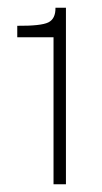

<svg xmlns="http://www.w3.org/2000/svg" viewBox="-20 -847 263 495"><path d="M118 -372V-751H24.5V-780.5Q85.5 -780 104.5 -789.2Q123.5 -798.5 123 -827H150V-372Z"/></svg>

Font: Public Sans Thin Thin
Style: Regular
Weight: 250
Version: Version 2.001